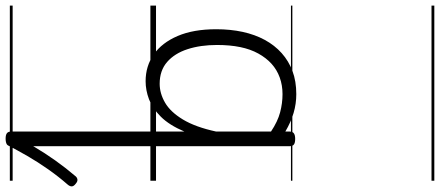

<svg xmlns="http://www.w3.org/2000/svg" viewBox="-461 -589 1565 683"><g transform="rotate(90 321.5 -247.5)"><path d="M498 505Q494 514 483.5 512.5Q473 511 466 503.5Q459 496 464 485Q480 451 502 413.5Q524 376 551 338Q578 300 608 265Q613 260 619.5 259.5Q626 259 634 266Q643 273 643 280Q643 287 636 295Q608 327 582 364Q556 401 535 437.5Q514 474 498 505ZM269 17Q215 17 173.5 -12Q132 -41 108 -97Q84 -153 84 -234Q84 -285 93.5 -328.5Q103 -372 122 -407Q141 -442 169 -467Q197 -492 233 -505.5Q269 -519 315 -519Q349 -519 381.5 -509.5Q414 -500 448 -480V-496Q448 -506 454.5 -510.5Q461 -515 474 -515Q488 -515 494 -510.5Q500 -506 500 -496V496Q500 506 493.5 510.5Q487 515 473 515Q460 515 454 510.5Q448 506 448 496V-121Q425 -67 395 -37Q365 -7 333 5Q301 17 269 17ZM140 -237Q140 -178 155 -132Q170 -86 200.5 -59.5Q231 -33 278 -33Q312 -33 345 -52Q378 -71 405 -115.5Q432 -160 448 -234V-429Q412 -453 379.5 -461.5Q347 -470 315 -470Q283 -470 255.5 -460Q228 -450 207 -431Q186 -412 170.5 -384Q155 -356 147.5 -319.5Q140 -283 140 -237ZM0 490H623V500H0ZM0 -20H623V0H0ZM0 -505H623V-500H0ZM0 -1010H623V-1000H0Z"/></g></svg>

Font: Playwrite NG Modern Guides
Style: Regular
Weight: 400
Designer: Veronika Burian, José Scaglione
Foundry: TypeTogether
Version: Version 1.003